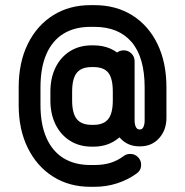

<svg xmlns="http://www.w3.org/2000/svg" viewBox="-20 -658 714 740"><path d="M174.2 -304.2Q174.2 -357.8 194.1 -398Q214 -438.2 250 -460.8Q286 -483.2 333.5 -483.2H340.5Q411.8 -483.2 455.2 -433.8Q498.8 -384.2 498.8 -304.2V-271Q498.8 -219.2 478.9 -179.1Q459 -139 423.4 -115.9Q387.8 -92.8 340.5 -92.8H333.5Q286 -92.8 250 -115.4Q214 -138 194.1 -178.2Q174.2 -218.5 174.2 -271ZM258 -304.2V-271Q258 -221.2 276 -199Q294 -176.8 333.5 -176.8H340.5Q379.2 -176.8 397 -199Q414.8 -221.2 414.8 -271V-304.2Q414.8 -356 397.4 -377.8Q380 -399.5 340.5 -399.5H333.5Q294 -399.5 276 -377.4Q258 -355.2 258 -304.2ZM458 -57.5Q468 -64.8 482.2 -64.8Q499.5 -64.8 511.8 -52.5Q524 -40.2 524 -22.8Q524 -1.5 506 11.2Q472.8 35 431.5 48.5Q390.2 62 343.5 62H328.8Q246 62 183.8 22.2Q121.5 -17.5 86.8 -88.4Q52 -159.2 52 -253.2V-321Q52 -417.2 87.1 -488.5Q122.2 -559.8 184.5 -599Q246.8 -638.2 328.8 -638.2H343.5Q427.2 -638.2 489.8 -599Q552.2 -559.8 586.9 -488.5Q621.5 -417.2 621.5 -321V-204.5Q621.5 -156.5 593.1 -125.2Q564.8 -94 520.8 -94H516.5Q472.5 -94 443.6 -125.2Q414.8 -156.5 414.8 -204.5V-211.8V-422Q414.8 -439.5 427 -451.8Q439.2 -464 456.8 -464Q474.2 -464 486.5 -451.8Q498.8 -439.5 498.8 -422V-211.8V-194Q498.8 -179.2 503.4 -169.1Q508 -159 518 -159H520Q528.5 -159 533 -169.1Q537.5 -179.2 537.5 -194V-321Q537.5 -437 487.4 -495.8Q437.2 -554.5 343.5 -554.5H328.8Q267.5 -554.5 224.5 -528Q181.5 -501.5 158.8 -449.5Q136 -397.5 136 -321V-253.2Q136 -179 158.8 -127.1Q181.5 -75.2 224.5 -48.6Q267.5 -22 328.8 -22H343.5Q379 -22 406.4 -30.6Q433.8 -39.2 458 -57.5Z"/></svg>

Font: Libertine-Super Thin
Style: Regular
Weight: 100
Designer: Bastien Sozeau
Foundry: NBR — Bastien Sozeau
Version: Version 2.003;gftools[0.9.33]